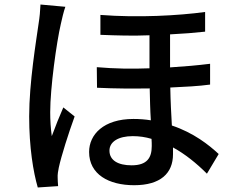

<svg xmlns="http://www.w3.org/2000/svg" viewBox="-20 -792 1040 849"><path d="M159 -772C158 -745 155 -714 151 -690C140 -611 109 -427 109 -277C109 -140 127 -32 147 37L237 31C236 19 235 5 235 -6C234 -18 237 -38 240 -51C251 -102 283 -203 310 -277L260 -317C244 -281 224 -231 209 -190C204 -226 202 -261 202 -296C202 -403 230 -605 249 -686C253 -705 262 -743 269 -762ZM909 -510C853 -503 796 -498 732 -494V-640C791 -643 843 -647 887 -652V-739C768 -723 592 -713 424 -726V-638C497 -635 569 -633 641 -636V-490C565 -487 488 -488 408 -495L409 -404C489 -400 566 -400 642 -401C643 -354 644 -305 647 -260C623 -264 597 -266 570 -266C438 -266 374 -197 374 -120C374 -21 461 27 573 27C690 27 745 -26 745 -110V-140C798 -111 848 -71 895 -24L947 -111C904 -151 836 -205 740 -237C737 -289 734 -345 733 -405C798 -408 858 -411 909 -418ZM651 -146C651 -95 631 -61 562 -61C502 -61 464 -83 464 -126C464 -165 503 -190 567 -190C596 -190 623 -186 650 -178C651 -166 651 -155 651 -146Z"/></svg>

Font: Spoqa Han Sans Neo Medium
Style: Regular
Weight: 500
Designer: [Spoqa Han Sans Neo] Dong-huui Kim  Younghwa Kang  Yujin Lee  [Noto Sans] Ryoko NISHIZUKA  (kana & ideographs); Paul D. 
Foundry: Spoqa (http://www.spoqa-han-sans.com)
Version: Version 1.000